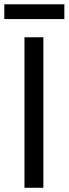

<svg xmlns="http://www.w3.org/2000/svg" viewBox="-35 -887 324 907"><path d="M169.9 0H80.6V-710.9H169.9ZM269 -796.9H-14.6V-866.7H269Z"/></svg>

Font: MAUL Condensed
Style: Condensed Regular
Weight: 400
Designer: MAUL
Version: Version 1.0; 2020; ttfautohint (v1.8.3)